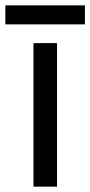

<svg xmlns="http://www.w3.org/2000/svg" viewBox="-40 -697 337 717"><path d="M173 0H85V-536H173ZM277 -677V-606H-20V-677Z"/></svg>

Font: Noto Sans Khudawadi
Style: Regular
Weight: 400
Designer: Monotype Design Team
Foundry: Monotype Imaging Inc.
Version: Version 2.003; ttfautohint (v1.8.4.7-5d5b)